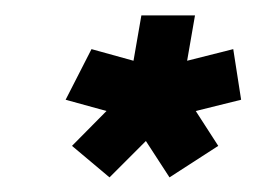

<svg xmlns="http://www.w3.org/2000/svg" viewBox="-20 -722 342 256"><path d="M126 -485.5 76 -527.5 122 -574 67.5 -589 102 -656.5 158 -641 168.5 -701.5H240L229.5 -641L291 -656.5L301.5 -589L241 -574L271 -527.5L206 -485.5L174.5 -534Z"/></svg>

Font: Anybody ExtraExpanded ExtraBold
Style: Italic
Weight: 800
Width: 8
Italic angle: -10°
Designer: Tyler Finck
Foundry: Etcetera Type Company
Version: Version 1.010; ttfautohint (v1.8.3) -l 8 -r 50 -G 200 -x 14 